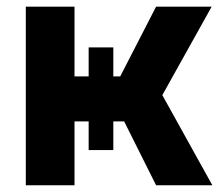

<svg xmlns="http://www.w3.org/2000/svg" viewBox="-20 -550 650 570"><path d="M56.6 -530.3H201.2V-323.2H243.2V-409.2H316.4V-323.2H336.9L443.4 -530.3H608.4L461.9 -267.6L610.4 0H443.4L348.6 -189.5H316.4V-104.5H243.2V-189.5H201.2V0H56.6Z"/></svg>

Font: Pretendard Std
Style: Bold
Weight: 700
Designer: Base glyphs from Inter by Rasmus Andersson; Hangeul glyphs from Noto Sans CJK(Source Han Sans) by Jang Soo-young and Kan
Foundry: Kil Hyung-jin
Version: Version 1.309